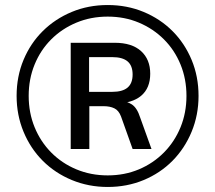

<svg xmlns="http://www.w3.org/2000/svg" viewBox="-20 -734 855 763"><path d="M408 9Q332 9 265.5 -18.5Q199 -46 150 -95Q101 -144 73.5 -210.5Q46 -277 46 -353Q46 -430 73.5 -496Q101 -562 150 -610.5Q199 -659 265 -686.5Q331 -714 408 -714Q485 -714 551 -686.5Q617 -659 665.5 -610.5Q714 -562 741.5 -496Q769 -430 769 -353Q769 -277 741.5 -210.5Q714 -144 665.5 -95Q617 -46 551 -18.5Q485 9 408 9ZM408 -37Q475 -37 532 -61Q589 -85 631.5 -128Q674 -171 697.5 -228.5Q721 -286 721 -353Q721 -420 697.5 -477.5Q674 -535 631.5 -577.5Q589 -620 532 -644Q475 -668 408 -668Q341 -668 283.5 -644Q226 -620 183.5 -577.5Q141 -535 117.5 -477.5Q94 -420 94 -353Q94 -286 117.5 -228.5Q141 -171 183.5 -128Q226 -85 283.5 -61Q341 -37 408 -37ZM261 -142V-564H436Q504 -564 540.5 -531Q577 -498 577 -441Q577 -384 541 -353.5Q505 -323 438 -323L452 -333Q483 -333 504 -319Q525 -305 537 -267L582 -142H507L461 -271Q452 -295 434.5 -303.5Q417 -312 392 -312H321L335 -322V-142ZM334 -369H426Q467 -369 487 -386Q507 -403 507 -438Q507 -473 487 -490Q467 -507 426 -507H334Z"/></svg>

Font: Nunito Sans 12pt ExtraLight 12pt Medium
Style: Regular
Weight: 500
Version: Version 3.101;gftools[0.9.27]